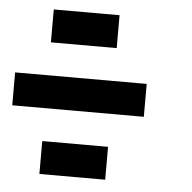

<svg xmlns="http://www.w3.org/2000/svg" viewBox="-45 -712 646 646"><g transform="rotate(5 278.0 -389.0)"><path d="M0 -333.3V-444.4H444.4V-333.3ZM111.1 -111.1V-222.2H333.3V-111.1ZM111.1 -555.6V-666.7H333.3V-555.6Z"/></g></svg>

Font: Pixeloid Sans
Style: Bold
Weight: 700
Monospace: yes
Designer: GGBot
Version: 0.3